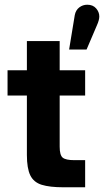

<svg xmlns="http://www.w3.org/2000/svg" viewBox="-20 -794 441 814"><path d="M249 0Q191 0 157 -10.5Q123 -21 108.5 -50.5Q94 -80 94 -137V-389H12V-496H94V-620H233V-496H341V-389H233V-172Q233 -136 246 -125.5Q259 -115 295 -115H341V0ZM273 -584 297 -730Q301 -751 316 -762.5Q331 -774 350 -774Q374 -774 387.5 -758.5Q401 -743 401 -724Q401 -717 398.5 -707.5Q396 -698 391 -687L347 -584Z"/></svg>

Font: Atkinson Hyperlegible Next
Style: Bold
Weight: 700
Designer: Elliott Scott, Megan Eiswerth, Linus Boman, Theodore Petrosky, Letters from Sweden
Foundry: Applied Design Works, Letters from Sweden
Version: Version 2.001